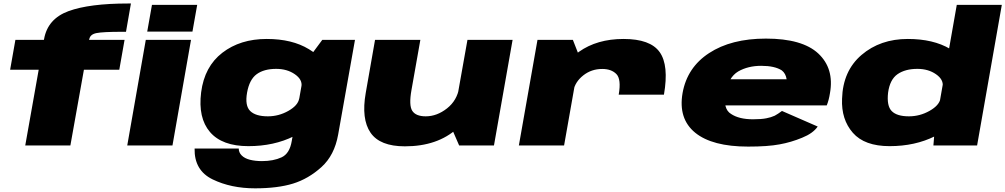

<svg xmlns="http://www.w3.org/2000/svg" viewBox="-20 -812 5614 1072"><path d="M121 0H373L448.5 -422.5H646L675.5 -589.5H477L478.5 -593Q483 -620 518.2 -627.2Q553.5 -634.5 663 -634.5H683.5L711 -792.5H696Q479 -792.5 362.5 -749.8Q246 -707 226 -593.5L225 -589.5H66L36.5 -422.5H196ZM690.5 0H943L1046.5 -589.5H794ZM828.5 -785 802 -635.5H1054.5L1081 -785Z M1404 239.5Q1530.5 239.5 1616.2 213Q1702 186.5 1774.8 120.8Q1847.5 55 1868 -60.5L1962 -589.5H1779.5L1686.5 -464L1609 -25Q1597.5 45.5 1552 66.5Q1506.5 87.5 1442.5 87.5Q1405 87.5 1375.5 80Q1346 72.5 1329.5 56Q1313 39.5 1313 17.5H1066.5Q1064 139.5 1167 189.5Q1270 239.5 1404 239.5ZM1367 4Q1509.5 4 1621 -51.5Q1732.5 -107 1741 -156L1650.5 -262Q1644 -223.5 1590.2 -193Q1536.5 -162.5 1475.5 -162.5Q1407.5 -162.5 1377 -192.2Q1346.5 -222 1359.5 -295Q1372.5 -368 1413.2 -397.8Q1454 -427.5 1522 -427.5Q1583 -427.5 1626.2 -397.5Q1669.5 -367.5 1663 -329L1789.5 -431.5Q1798 -480.5 1704.5 -537.5Q1611 -594.5 1469 -594.5Q1321.5 -594.5 1221.5 -517.5Q1121.5 -440.5 1103 -296.5Q1085 -153.5 1152.5 -74.8Q1220 4 1367 4Z M2543.5 0H2738L2842 -589.5H2590L2502 -95.5ZM2327 -589.5H2074L2022 -293Q1996.5 -147.5 2048.8 -71.2Q2101 5 2240.5 5Q2423 5 2533.5 -95.5Q2644 -196 2656.5 -267.5L2544 -324Q2532 -251 2475.8 -206.8Q2419.5 -162.5 2357 -162.5Q2302 -162.5 2282 -193Q2262 -223.5 2277.5 -310Z M3434.5 -283.5H3687Q3715.5 -447.5 3663.2 -521Q3611 -594.5 3461.5 -594.5Q3313.5 -594.5 3212.5 -522.8Q3111.5 -451 3097.5 -373L3181.5 -305Q3191 -355 3236.5 -391Q3282 -427 3342.5 -427Q3393.5 -427 3421.5 -398.5Q3449.5 -370 3434.5 -283.5ZM2877 0H3129.5L3216.5 -492.5L3178.5 -589.5H2981Z M4157 6.5 4184 -146Q4106 -146 4061.5 -176Q4015.5 -204 4031.5 -292Q4047 -380.5 4101.5 -413Q4156.5 -444.5 4230 -444.5Q4305.5 -444.5 4345 -419Q4367 -402 4372 -369.5H4023.5L3998 -223.5H4596Q4608 -253 4614 -292Q4638.5 -429.5 4548.5 -513.5Q4459 -596.5 4256.5 -596.5Q4062.5 -596.5 3939 -515.5Q3816.5 -435.5 3791 -292.5Q3766 -149 3861.5 -71Q3957 6.5 4157 6.5ZM4184 -146 4157 6.5Q4267.5 6.5 4333 -6Q4397 -17.5 4458.5 -43Q4519.5 -67.5 4545.5 -105.5L4346 -192.5Q4324 -176 4305.5 -166Q4285 -156.5 4258.5 -151.5Q4231 -146 4184 -146Z M5191.5 0H5435.5L5573.5 -785H5322L5198 -79.5ZM4947 4Q5089 4 5200.2 -51.5Q5311.5 -107 5320.5 -156L5231 -262Q5224 -223.5 5170 -193Q5116 -162.5 5055 -162.5Q4987.5 -162.5 4958.8 -191.8Q4930 -221 4938.5 -295Q4948.5 -368 4991.2 -397.8Q5034 -427.5 5102 -427.5Q5163 -427.5 5206 -397.5Q5249 -367.5 5243 -329L5369 -434Q5378.5 -483 5284.8 -538.8Q5191 -594.5 5048.5 -594.5Q4894.5 -594.5 4790.2 -505.2Q4686 -416 4681.5 -260.5Q4676.5 -145 4741.8 -70.5Q4807 4 4947 4Z"/></svg>

Font: Anybody Expanded Black
Style: Italic
Weight: 900
Width: 7
Italic angle: -10°
Version: Version 1.113;gftools[0.9.25]